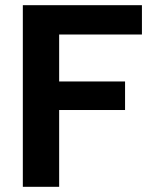

<svg xmlns="http://www.w3.org/2000/svg" viewBox="-20 -720 598 740"><path d="M68 0V-700H527V-587H208V-406H462V-296H208V0Z"/></svg>

Font: DM Sans ExtraBold
Style: Regular
Weight: 800
Designer: Colophon Foundry, Jonny Pinhorn
Foundry: Colophon Foundry
Version: Version 4.004; ttfautohint (v1.8.4.7-5d5b)